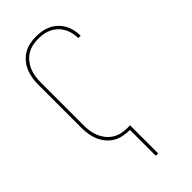

<svg xmlns="http://www.w3.org/2000/svg" viewBox="-294 -808 1088 1088"><g transform="rotate(-45 250.0 -264.0)"><path d="M250 215V8Q249 8 248.5 8Q248 8 247 8Q221 8 195.5 2.5Q170 -3 148 -16Q126 -29 109 -49.5Q92 -70 82 -94Q72 -118 68 -143.5Q64 -169 64 -195V-540Q64 -566 68 -591.5Q72 -617 82 -641Q92 -665 109 -685.5Q126 -706 148 -719Q170 -732 195.5 -737.5Q221 -743 247 -743Q271 -743 294.5 -739Q318 -735 339.5 -724.5Q361 -714 378.5 -697.5Q396 -681 407.5 -660.5Q419 -640 424.5 -616.5Q430 -593 430 -570Q430 -569 430 -568.5Q430 -568 430 -567H411Q411 -568 411 -568.5Q411 -569 411 -569Q411 -591 406 -611.5Q401 -632 390.5 -651Q380 -670 364.5 -684.5Q349 -699 330 -708.5Q311 -718 290 -721.5Q269 -725 247 -725Q224 -725 201 -720Q178 -715 158 -702.5Q138 -690 123 -671.5Q108 -653 99 -631.5Q90 -610 86.5 -586.5Q83 -563 83 -540V-195Q83 -172 86.5 -148.5Q90 -125 99 -103.5Q108 -82 123 -63.5Q138 -45 158 -32.5Q178 -20 201 -15Q224 -10 247 -10Q253 -10 258.5 -10Q264 -10 269 -11V215Z"/></g></svg>

Font: Iosevka SS04 Thin
Style: Regular
Weight: 100
Monospace: yes
Designer: Belleve Invis
Foundry: Belleve Invis
Version: Version 19.0.0; ttfautohint (v1.8.4)